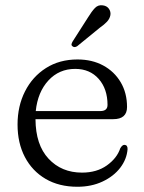

<svg xmlns="http://www.w3.org/2000/svg" viewBox="-20 -702 551 733"><path d="M465 -293.5Q465 -247 412 -247H115.5Q116 -149 165.5 -96Q215 -43 293 -43Q349.5 -43 388 -70.5Q426.5 -98 439 -135.5Q446.5 -149 455 -149Q467.5 -148.5 467 -132.5Q464 -94 438.8 -61.2Q413.5 -28.5 371.2 -8.8Q329 11 275.5 11Q205.5 11 154.2 -19Q103 -49 75 -102.5Q47 -156 47 -226.5Q47 -297 75.5 -353.2Q104 -409.5 155.5 -442.2Q207 -475 276 -475Q331.5 -475 374 -452Q416.5 -429 440.8 -388Q465 -347 465 -293.5ZM267 -439Q205.5 -439 164.8 -394.8Q124 -350.5 116.5 -278H363Q390.5 -278 390.5 -301.5Q390.5 -362.5 356.8 -400.8Q323 -439 267 -439ZM316 -635.5Q330 -658.5 342.5 -671.5Q355 -684.5 373 -681.5Q388 -679.5 395.8 -668.5Q403.5 -657.5 401.5 -644.5Q399 -630.5 388.5 -619.2Q378 -608 361.5 -596.5L274.5 -525.5Q263.5 -519 256.5 -525.5Q252 -529 253.2 -534Q254.5 -539 257.5 -544Z"/></svg>

Font: Fraunces 9pt Soft Light
Style: Regular
Weight: 300
Version: Version 1.000;[0bf87f6ff]